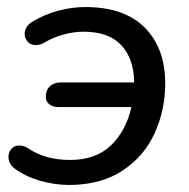

<svg xmlns="http://www.w3.org/2000/svg" viewBox="-20 -516 537 545"><path d="M21 -38Q4 -51 4 -71Q4 -84 12.5 -93.5Q21 -103 34 -103Q48 -103 60 -95Q108 -62 179 -62Q252 -62 295 -103.5Q338 -145 353 -212H148Q130 -212 120 -220Q110 -228 110 -241Q110 -260 121.5 -271Q133 -282 152 -282H361Q360 -349 324.5 -387.5Q289 -426 217 -426Q190 -426 160.5 -418Q131 -410 106 -395Q93 -388 81 -388Q67 -388 58.5 -397.5Q50 -407 50 -420Q50 -430 56 -439.5Q62 -449 73 -455Q106 -475 145 -485.5Q184 -496 222 -496Q333 -496 391 -437.5Q449 -379 449 -279Q449 -204 419 -138Q389 -72 327.5 -31.5Q266 9 176 9Q134 9 92 -3.5Q50 -16 21 -38Z"/></svg>

Font: SN Pro
Style: Italic
Weight: 400
Italic angle: -9°
Designer: Tobias Whetton
Foundry: Supernotes
Version: Version 1.003